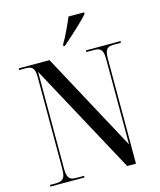

<svg xmlns="http://www.w3.org/2000/svg" viewBox="-134 -1026 931 1120"><g transform="rotate(-15 332.0 -465.5)"><path d="M315 -781V-771H323C372 -813 453 -886 482 -921V-931H388C369 -886 343 -828 315 -781ZM29 0H235V-10H188C146 -10 133 -25 133 -83V-665L493 0H546V-631C546 -689 559 -704 601 -704H644V-714H435V-704H481C522 -704 536 -690 536 -633V-119L215 -714H29V-704H67C109 -704 123 -690 123 -633V-83C123 -25 108 -10 64 -10H29Z"/></g></svg>

Font: Noto Serif Display Condensed Medium
Style: Regular
Weight: 500
Width: 3
Designer: Monotype Design Team
Foundry: Monotype Imaging Inc.
Version: Version 2.009